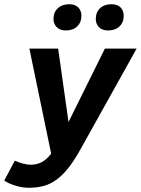

<svg xmlns="http://www.w3.org/2000/svg" viewBox="-85 -700 666 908"><path d="M51 188Q21 188 -12 178Q-45 168 -65 154L-15 60Q3 68 23 73.5Q43 79 60 79Q88 79 111 67.5Q134 56 157 27L54 -470H190L239 -123L411 -470H561L299 0Q269 55 240.5 91.5Q212 128 182.5 149.5Q153 171 121 179.5Q89 188 51 188ZM426 -556Q398 -556 383 -571.5Q368 -587 368 -610Q368 -642 388 -661Q408 -680 442 -680Q471 -680 485.5 -664.5Q500 -649 500 -626Q500 -594 480 -575Q460 -556 426 -556ZM226 -556Q199 -556 183.5 -571.5Q168 -587 168 -610Q168 -642 188.5 -661Q209 -680 243 -680Q271 -680 285.5 -664.5Q300 -649 300 -626Q300 -594 280 -575Q260 -556 226 -556Z"/></svg>

Font: Celebes
Style: Bold Italic
Weight: 700
Italic angle: -10°
Designer: Anugrah Pasau
Foundry: Lafontype
Version: Version 1.000; ttfautohint (v1.8.4)